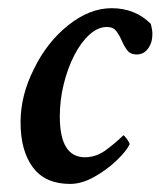

<svg xmlns="http://www.w3.org/2000/svg" viewBox="-20 -452 399 478"><path d="M154.3 5.9Q92.8 5.9 62 -35.2Q31.2 -76.2 31.2 -147.5Q31.2 -214.8 64.5 -280.3Q96.7 -346.7 149.9 -389.2Q203.1 -431.6 257.8 -431.6Q316.4 -431.6 355.5 -392.6Q359.4 -377.9 359.4 -367.2Q359.4 -345.7 348.6 -331.1Q337.9 -316.4 320.3 -316.4Q304.7 -316.4 296.9 -326.7Q289.1 -336.9 283.2 -350.6Q277.3 -364.3 269.5 -374.5Q261.7 -384.8 246.1 -384.8Q223.6 -384.8 202.6 -365.7Q181.6 -346.7 165 -314.5Q148.4 -282.2 138.7 -242.7Q128.9 -203.1 128.9 -162.1Q128.9 -60.5 191.4 -60.5Q219.7 -60.5 244.6 -79.1Q269.5 -97.7 287.1 -115.2Q289.1 -115.2 295.9 -106Q302.7 -96.7 302.7 -92.8Q294.9 -76.2 270.5 -52.7Q246.1 -29.3 214.8 -11.7Q183.6 5.9 154.3 5.9Z"/></svg>

Font: Crimson Text SemiBold
Style: Italic
Weight: 600
Italic angle: -11°
Designer: Sebastian Kosch
Foundry: Sebastian Kosch
Version: Version 1.100; ttfautohint (v1.8.4)